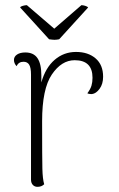

<svg xmlns="http://www.w3.org/2000/svg" viewBox="-20 -715 460 743"><path d="M379 -418Q379 -390 365.5 -371.5Q352 -353 336 -351H332Q323 -351 318 -354Q330 -370 334 -383.5Q338 -397 338 -414Q338 -482 269 -482Q218 -482 180.5 -426.5Q143 -371 143 -246Q143 -102 144 -62Q145 -22 151 -2Q141 8 125 8Q114 8 107 0.5Q100 -7 100 -20V-426Q100 -453 93 -464.5Q86 -476 71 -476Q52 -476 44 -459Q34 -470 34 -483Q34 -496 46 -504Q58 -512 78 -512Q110 -512 125 -490Q140 -468 140 -423V-396Q156 -453 191.5 -483.5Q227 -514 274 -514Q321 -514 350 -489Q379 -464 379 -418ZM190 -604 295 -695Q301 -695 309.5 -692.5Q318 -690 321 -686L209 -563Q199 -561 191 -561Q184 -561 170 -563L58 -686Q59 -690 68.5 -692.5Q78 -695 84 -695Z"/></svg>

Font: Arima Madurai ExtraLight
Style: Regular
Weight: 275
Designer: Joana Correia and Natanael Gama
Foundry: NDISCOVER
Version: Version 1.019